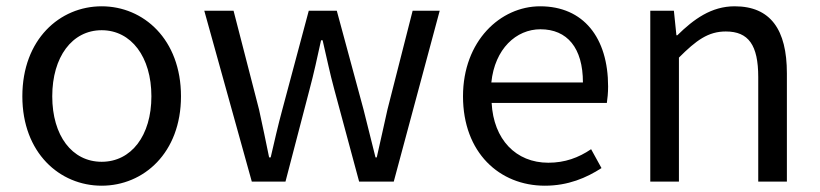

<svg xmlns="http://www.w3.org/2000/svg" viewBox="-20 -577 2605 610"><path d="M303 13C436 13 555 -91 555 -271C555 -452 436 -557 303 -557C170 -557 51 -452 51 -271C51 -91 170 13 303 13ZM303 -63C209 -63 146 -146 146 -271C146 -396 209 -481 303 -481C397 -481 461 -396 461 -271C461 -146 397 -63 303 -63Z M780 0H887L963 -291C977 -343 988 -394 1000 -449H1005C1018 -394 1028 -344 1042 -293L1121 0H1231L1377 -543H1291L1211 -229C1199 -177 1189 -128 1177 -77H1173C1160 -128 1148 -177 1135 -229L1050 -543H961L877 -229C863 -178 852 -128 840 -77H835C825 -128 814 -177 803 -229L722 -543H629Z M1711 13C1785 13 1843 -12 1891 -43L1858 -103C1818 -76 1775 -60 1722 -60C1619 -60 1548 -134 1542 -250H1908C1910 -263 1912 -282 1912 -302C1912 -457 1834 -557 1696 -557C1570 -557 1451 -447 1451 -271C1451 -92 1567 13 1711 13ZM1541 -315C1552 -422 1620 -484 1697 -484C1782 -484 1832 -425 1832 -315Z M2046 0H2137V-394C2192 -449 2230 -477 2286 -477C2358 -477 2389 -434 2389 -332V0H2480V-344C2480 -483 2428 -557 2314 -557C2240 -557 2184 -516 2132 -465H2129L2121 -543H2046Z"/></svg>

Font: Noto Sans JP Regular
Style: Regular
Weight: 400
Designer: Ryoko NISHIZUKA (kana & ideographs); Paul D. Hunt (Latin, Greek & Cyrillic); Wenlong ZHANG (bopomofo); Sandoll Communica
Foundry: Adobe Systems Incorporated
Version: Version 1.004;PS 1.004;hotconv 1.0.82;makeotf.lib2.5.63406